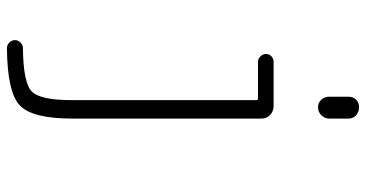

<svg xmlns="http://www.w3.org/2000/svg" viewBox="-265 -535 1030 540"><g transform="rotate(90 250.0 -265.0)"><path d="M115.2 230.5Q106.4 230.5 99.6 223.6Q92.8 216.8 92.8 208Q92.8 199.2 99.6 192.4Q106.4 185.5 115.2 185.5Q212.9 184.6 237.3 160.6Q261.7 136.7 261.7 46.9V-470.7Q261.7 -475.6 256.8 -475.6H154.3Q145.5 -475.6 138.7 -482.4Q131.8 -489.3 131.8 -498Q131.8 -506.8 138.2 -513.2Q144.5 -519.5 154.3 -519.5H278.3Q293 -519.5 303.2 -509.8Q313.5 -500 313.5 -485.4V46.9Q313.5 159.2 276.4 194.3Q239.3 229.5 115.2 230.5ZM252 -730.5Q252 -743.2 260.3 -751.5Q268.6 -759.8 281.7 -759.8Q294.9 -759.8 304.2 -751.5Q313.5 -743.2 313.5 -730.5V-675.8Q313.5 -663.1 304.2 -653.8Q294.9 -644.5 281.7 -644.5Q268.6 -644.5 260.3 -653.8Q252 -663.1 252 -675.8Z"/></g></svg>

Font: Rounded-L Mgen+ 1m light
Style: Regular
Weight: 200
Designer: [Source Han Sans]
Ryoko NISHIZUKA  (kana & ideographs); Paul D. Hunt (Latin, Greek & Cyrillic); Wenlong ZHANG  (bopomofo
Version: Version 1.059.20150602